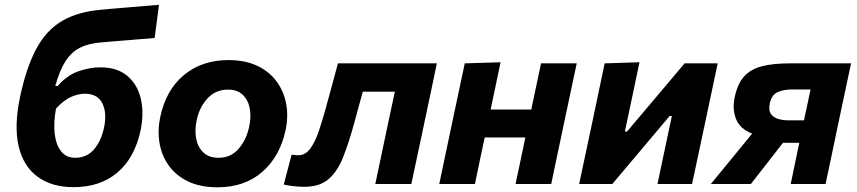

<svg xmlns="http://www.w3.org/2000/svg" viewBox="-20 -761 3544 794"><path d="M284.5 13Q194.5 13 135.8 -29.8Q77 -72.5 57.2 -156Q37.5 -239.5 63 -360.5Q89 -482.5 130 -559Q171 -635.5 236.5 -674.2Q302 -713 401.5 -721Q413 -722.5 441.8 -724.8Q470.5 -727 506.5 -730.2Q542.5 -733.5 577.8 -736.2Q613 -739 637.5 -741L619.5 -604Q596 -602 562 -599.2Q528 -596.5 493.2 -593.5Q458.5 -590.5 431.8 -588.5Q405 -586.5 396.5 -585.5Q344.5 -581 309.5 -563Q274.5 -545 250.5 -507.2Q226.5 -469.5 208.5 -405.5H218.5Q257.5 -450 304.2 -466.2Q351 -482.5 395 -482.5Q465 -482.5 507 -446.8Q549 -411 562.5 -351.8Q576 -292.5 561.5 -222.5Q537 -107.5 465.2 -47.2Q393.5 13 284.5 13ZM330.5 -373.5Q305.5 -373.5 275.5 -361Q245.5 -348.5 211.5 -312Q201 -254 206.2 -208Q211.5 -162 232.8 -135.2Q254 -108.5 291.5 -108.5Q338.5 -108.5 368.5 -143Q398.5 -177.5 410.5 -235Q423 -294.5 403 -334Q383 -373.5 330.5 -373.5Z M879.5 13.5Q808 13.5 757.8 -10.8Q707.5 -35 678 -76.2Q648.5 -117.5 639.8 -169.2Q631 -221 642.5 -276.5Q666 -388.5 740.5 -450.5Q815 -512.5 924.5 -512.5Q994 -512.5 1044 -488.8Q1094 -465 1124 -424Q1154 -383 1163.5 -331.2Q1173 -279.5 1161 -223Q1138 -114.5 1065 -50.5Q992 13.5 879.5 13.5ZM884 -108.5Q935 -108.5 967.2 -146.2Q999.5 -184 1010.5 -237.5Q1019.5 -278 1012.8 -313Q1006 -348 983.5 -369.2Q961 -390.5 923 -390.5Q872 -390.5 838.2 -354.2Q804.5 -318 793 -262Q784.5 -221.5 791.5 -186.5Q798.5 -151.5 821.5 -130Q844.5 -108.5 884 -108.5Z M1239 11.5Q1218.5 11.5 1194.5 9Q1170.5 6.5 1153.5 2L1186 -121.5Q1193.5 -120 1201.2 -119.5Q1209 -119 1213.5 -119Q1243 -119 1263.2 -146.8Q1283.5 -174.5 1298.2 -218.2Q1313 -262 1326.5 -311Q1340 -360 1353 -408Q1366 -456 1377.5 -499H1786.5Q1775.5 -445.5 1764.5 -393.2Q1753.5 -341 1737.5 -266L1727 -216Q1713.5 -153.5 1703 -103.5Q1692.5 -53.5 1681 0H1532Q1543 -53.5 1553.8 -103.5Q1564.5 -153.5 1577.5 -216L1588 -266Q1595.5 -300.5 1601.5 -328.8Q1607.5 -357 1613 -382H1480.5Q1471 -348.5 1462 -315.2Q1453 -282 1445 -252.5Q1422.5 -170.5 1399.2 -111.5Q1376 -52.5 1339 -20.5Q1302 11.5 1239 11.5Z M1796.5 0Q1807.5 -53.5 1818.2 -103.5Q1829 -153.5 1842 -216L1852.5 -266Q1868.5 -341 1879.5 -393.2Q1890.5 -445.5 1902 -499L2050 -503.5Q2040.5 -457 2030.8 -411.5Q2021 -366 2009 -308H2177Q2189 -365.5 2198.5 -409.5Q2208 -453.5 2217.5 -499H2365Q2353.5 -445.5 2342.5 -393.2Q2331.5 -341 2315.5 -266L2305 -216Q2292 -153.5 2281.2 -103.5Q2270.5 -53.5 2259.5 0H2112Q2122 -48 2131.8 -93.5Q2141.5 -139 2152.5 -192.5H1984.5Q1973 -139 1963.5 -93.8Q1954 -48.5 1944 0Z M2375 0Q2386.5 -53.5 2397 -103.5Q2407.5 -153.5 2421 -216L2431.5 -265.5Q2447 -340 2458.2 -392.8Q2469.5 -445.5 2480.5 -499L2624.5 -503.5Q2614.5 -455.5 2604.8 -409.5Q2595 -363.5 2581.5 -299L2564 -217H2573L2679.5 -343Q2711 -380.5 2744.5 -420Q2778 -459.5 2811 -499H2948Q2936.5 -445 2925.5 -393Q2914.5 -341 2898.5 -265.5L2888 -216Q2874.5 -153.5 2864 -103.2Q2853.5 -53 2842 0H2699Q2709.5 -50.5 2719.2 -96.2Q2729 -142 2741 -199L2758.5 -281H2749L2647 -160Q2613.5 -120.5 2579.8 -80.2Q2546 -40 2512 0Z M2919.5 0Q2950 -37 2980.5 -74.2Q3011 -111.5 3040.5 -147.5L3090.5 -208.5Q3041 -227.5 3024.2 -268Q3007.5 -308.5 3018.5 -360Q3030.5 -416 3058.2 -446Q3086 -476 3132.5 -487.5Q3179 -499 3246.5 -499H3499.5Q3488 -445.5 3477 -393.2Q3466 -341 3450 -266L3439.5 -216Q3426.5 -153.5 3416 -103.5Q3405.5 -53.5 3394 0H3250Q3258.5 -42.5 3267 -82.5Q3275.5 -122.5 3285.5 -170.5H3218L3188 -132Q3162.5 -99 3136.5 -65.8Q3110.5 -32.5 3085 0ZM3236.5 -263.5H3305L3305.5 -266.5Q3313 -301.5 3319.5 -332Q3326 -362.5 3332 -391H3252.5Q3222.5 -391 3197 -380.5Q3171.5 -370 3163.5 -334Q3157.5 -304 3168.8 -289Q3180 -274 3199.2 -268.8Q3218.5 -263.5 3236.5 -263.5Z"/></svg>

Font: Commissioner
Style: Bold Italic
Weight: 700
Italic angle: -12°
Designer: Kostas Bartsokas
Foundry: Kostas Bartsokas
Version: Version 1.000; ttfautohint (v1.8.3)